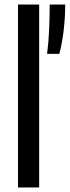

<svg xmlns="http://www.w3.org/2000/svg" viewBox="-20 -828 308 848"><path d="M59.5 0V-808H153V0ZM188 -590Q195 -644.5 197.2 -700.2Q199.5 -756 199.5 -808H268Q268 -753.5 261.5 -696.2Q255 -639 242 -590Z"/></svg>

Font: Encode Sans Condensed Medium
Style: Regular
Weight: 500
Width: 3
Designer: Multiple Designers
Foundry: Impallari Type
Version: Version 3.000; ttfautohint (v1.8.3) -l 8 -r 50 -G 200 -x 14 